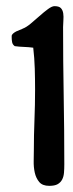

<svg xmlns="http://www.w3.org/2000/svg" viewBox="-20 -614 238 624"><path d="M157 -594Q172 -594 178 -587.5Q184 -581 185.5 -570.5Q187 -560 186 -548Q185 -536 185 -526Q185 -414 187 -303Q189 -192 189 -80Q189 -66 188 -53Q187 -40 182 -30.5Q177 -21 167.5 -15.5Q158 -10 140 -10Q118 -10 107.5 -22.5Q97 -35 93 -53Q89 -71 89.5 -91Q90 -111 90 -126Q90 -175 92 -224Q94 -273 94 -323Q94 -357 93 -391Q92 -425 88 -459Q73 -461 58 -461.5Q43 -462 28 -464Q21 -469 19.5 -476.5Q18 -484 18 -492V-497Q18 -501 22.5 -505Q27 -509 33 -512Q39 -515 45 -517Q51 -519 54 -521Q65 -525 79.5 -537Q94 -549 108.5 -562Q123 -575 136 -584.5Q149 -594 157 -594Z"/></svg>

Font: Gloria
Style: Regular
Weight: 400
Designer: Peter Wiegel
Foundry: Peter Wiegel
Version: Version 1.000